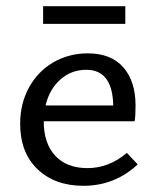

<svg xmlns="http://www.w3.org/2000/svg" viewBox="-20 -594 508 619"><path d="M384 -517H119V-574H384ZM424 -64Q350 5 249 5Q157 5 101 -48.5Q45 -102 45 -195Q45 -260 73.5 -312Q102 -364 152 -393Q202 -422 263 -422Q338 -422 377.5 -377Q417 -332 417 -254Q417 -219 414 -203H121Q121 -132 158 -92Q195 -52 262 -52Q331 -52 389 -101ZM127 -254H345Q343 -369 258 -369Q210 -369 174.5 -337.5Q139 -306 127 -254Z"/></svg>

Font: Ysabeau Infant Medium
Style: Regular
Weight: 500
Designer: Christian Thalmann (Catharsis Fonts)
Version: Version 0.003